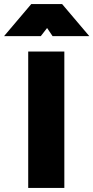

<svg xmlns="http://www.w3.org/2000/svg" viewBox="-72 -926 460 946"><path d="M0 0ZM67 -672H245V0H67ZM82 -906H234L368 -748H187L160 -788L129 -748H-52Z"/></svg>

Font: Cairo Black
Style: Regular
Weight: 900
Designer: Mohamed Gaber, the designers of Titillium
Foundry: Kief Type Foundry
Version: Version 2.009; ttfautohint (v1.5.33-1714) -l 8 -r 50 -G 200 